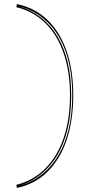

<svg xmlns="http://www.w3.org/2000/svg" viewBox="-20 -835 479 941"><path d="M63 86 60 71Q143 50 202 -9Q261 -68 292 -159Q323 -250 323 -367Q323 -484 292 -574Q261 -664 202 -722Q143 -780 60 -800L63 -815Q150 -797 211.5 -738.5Q273 -680 306 -586Q339 -492 339 -367Q339 -305 330.5 -249.5Q322 -194 306 -147Q290 -100 266 -61Q242 -22 211.5 8Q181 38 143.5 57.5Q106 77 63 86ZM70 77Q197 42 265.5 -73Q334 -188 334 -367Q334 -488 303 -578Q272 -668 213.5 -725.5Q155 -783 70 -806Q132 -787 180.5 -749Q229 -711 262 -655.5Q295 -600 312 -528Q329 -456 329 -367Q329 -279 312 -206Q295 -133 262 -76.5Q229 -20 180.5 19Q132 58 70 77Z"/></svg>

Font: Kalnia Glaze Thin Thin
Style: Regular
Weight: 250
Version: Version 1.110